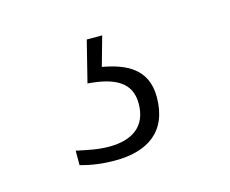

<svg xmlns="http://www.w3.org/2000/svg" viewBox="-49 -73 431 360"><g transform="rotate(-15 166.5 107.5)"><path d="M136 224C198 224 242 197 242 129C242 74 202 56 157 48L173 -9H143L123 71C177 75 206 92 206 132C206 177 176 196 132 196C110 196 93 192 69 187V215C93 222 116 224 136 224Z"/></g></svg>

Font: Noto Serif Georgian ExtraLight
Style: Regular
Weight: 200
Designer: Monotype Design Team, Akaki Razmadze
Foundry: Google LLC
Version: Version 2.003